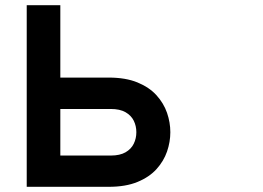

<svg xmlns="http://www.w3.org/2000/svg" viewBox="-20 -720 1012 740"><path d="M83 0V-700H212.5V-421H399Q464.5 -421 510 -402.2Q555.5 -383.5 583.2 -352.8Q611 -322 623.8 -285Q636.5 -248 636.5 -210.5Q636.5 -173 623.8 -136Q611 -99 583.2 -68.2Q555.5 -37.5 510 -18.8Q464.5 0 399 0ZM212.5 -120.5H407Q442 -120.5 463.8 -133Q485.5 -145.5 495.5 -166Q505.5 -186.5 505.5 -210.5Q505.5 -234.5 495.5 -254.8Q485.5 -275 463.8 -287.5Q442 -300 407 -300H212.5Z"/></svg>

Font: Undotted
Style: Bold
Weight: 700
Designer: Delve Withrington, Dave Bailey, Thomas Jockin
Foundry: Delve Fonts LLC
Version: Version 4.000